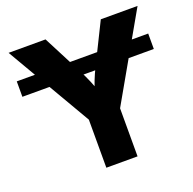

<svg xmlns="http://www.w3.org/2000/svg" viewBox="-128 -858 994 988"><g transform="rotate(-20 369.0 -364.0)"><path d="M728.5 -575.2V-490.7H8.8V-575.2ZM290 0V-263.2L19.5 -727.5H221.7L335.9 -506.3Q352.1 -474.6 365.5 -442.9Q378.9 -411.1 392.6 -370.1H361.8Q374.5 -411.6 387 -443.4Q399.4 -475.1 415 -506.3L524.4 -727.5H725.6L460.9 -263.2V0Z"/></g></svg>

Font: Inter 17pt ExtraBold
Style: Regular
Weight: 800
Version: Version 4.001;git-66647c0bb